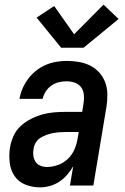

<svg xmlns="http://www.w3.org/2000/svg" viewBox="-20 -801 540 829"><path d="M153 8Q120 8 90.5 -3.5Q61 -15 43.5 -40Q26 -65 22 -98Q18 -131 23 -163Q27 -188 38 -213Q49 -238 69 -256.5Q89 -275 113.5 -287.5Q138 -300 163.5 -307Q189 -314 214.5 -316Q240 -318 265 -318H335L341 -357Q344 -375 342 -393Q340 -411 330 -424.5Q320 -438 303 -444Q286 -450 268 -450Q251 -450 234 -446Q217 -442 202 -431.5Q187 -421 177.5 -406Q168 -391 164 -374H64Q68 -397 77.5 -419Q87 -441 101.5 -460.5Q116 -480 135.5 -495.5Q155 -511 177 -520.5Q199 -530 222 -534Q245 -538 268 -538Q294 -538 320.5 -533.5Q347 -529 369 -518Q391 -507 408 -488.5Q425 -470 434 -446Q443 -422 443.5 -395.5Q444 -369 440 -342L383 0H282L296 -83Q285 -64 270 -46.5Q255 -29 236 -16.5Q217 -4 195.5 2Q174 8 153 8ZM183 -80Q206 -80 230 -88.5Q254 -97 272.5 -114.5Q291 -132 301 -155Q311 -178 315 -202L320 -231H265Q251 -231 237 -230Q223 -229 209.5 -226.5Q196 -224 182 -219Q168 -214 155.5 -206.5Q143 -199 135 -186Q127 -173 125 -159Q122 -144 124 -129Q126 -114 133.5 -102.5Q141 -91 154.5 -85.5Q168 -80 183 -80ZM244 -595 138 -725 214 -775 300 -653 427 -781 492 -719 341 -595Z"/></svg>

Font: Iosevka Curly Semibold Oblique
Style: Regular
Weight: 600
Italic angle: -9°
Monospace: yes
Designer: Belleve Invis
Foundry: Belleve Invis
Version: Version 11.1.0; ttfautohint (v1.8.3)